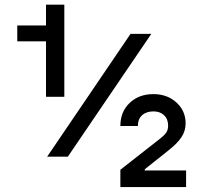

<svg xmlns="http://www.w3.org/2000/svg" viewBox="-20 -753 857 803"><path d="M483.4 29.3V-43L650.9 -174.3Q669.4 -189 676.3 -200.2Q683.1 -211.4 683.1 -227.5Q683.1 -254.9 666.3 -271Q649.4 -287.1 622.1 -287.1Q591.8 -287.1 574.2 -271Q556.6 -254.9 556.6 -226.1H483.4Q483.4 -285.6 522.2 -322.5Q561 -359.4 621.6 -359.4Q679.2 -359.4 717.8 -324.5Q756.3 -289.6 756.3 -236.8Q756.3 -205.6 739 -179.4Q721.7 -153.3 687 -126L585.4 -44.9V-40H758.3V29.3ZM52.2 -580.1V-646.5H172.4V-733.4H249V-348.1H172.4V-580.1ZM263.7 -97.7H177.2L525.9 -611.3H612.8Z"/></svg>

Font: Estedad-FD Bold
Style: Regular
Weight: 700
Designer: Amin Abedi
Version: Version 7.3